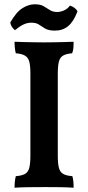

<svg xmlns="http://www.w3.org/2000/svg" viewBox="-20 -874 411 897"><path d="M122 -530Q122 -568 116.5 -587Q111 -606 96 -614.5Q81 -623 54 -625Q51 -635 49.5 -649.5Q48 -664 48 -679Q66 -678 90 -677.5Q114 -677 139.5 -676.5Q165 -676 187 -676Q210 -676 234 -676.5Q258 -677 281 -677.5Q304 -678 324 -679Q324 -664 323 -650.5Q322 -637 317 -625Q291 -623 276 -615Q261 -607 255.5 -587.5Q250 -568 250 -530V-146Q250 -109 255.5 -89Q261 -69 276 -61Q291 -53 318 -51Q321 -42 322.5 -27.5Q324 -13 324 3Q296 1 261.5 0.5Q227 0 191 0Q154 0 115.5 0.5Q77 1 48 3Q48 -12 49.5 -26.5Q51 -41 54 -51Q81 -53 96 -61Q111 -69 116.5 -89Q122 -109 122 -146ZM237 -731Q207 -731 191 -740.5Q175 -750 162 -759Q149 -768 126 -768Q107 -768 88.5 -759Q70 -750 50 -733Q31 -748 28 -769Q56 -818 85 -836Q114 -854 142 -854Q169 -854 184 -845Q199 -836 213 -827Q227 -818 247 -818Q262 -818 278.5 -825Q295 -832 307 -848Q333 -839 342 -821Q324 -773 298.5 -752Q273 -731 237 -731Z"/></svg>

Font: Vollkorn SemiBold
Style: Regular
Weight: 600
Designer: Friedrich Althausen
Foundry: Friedrich Althausen
Version: Version 5.000